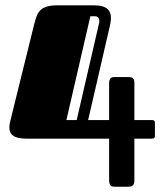

<svg xmlns="http://www.w3.org/2000/svg" viewBox="-20 -520 601 720"><path d="M550.8 -69.8Q561 -69.8 561 -59.6V-10.7Q561 0 550.8 0H483.9V157.2Q483.9 168.5 479 174.3Q474.1 180.2 460 180.2H409.2Q396.5 180.2 392.8 172.9Q389.2 165.5 389.2 157.2V0H82Q45.4 0 30.3 -10.5Q15.1 -21 15.1 -42.5Q15.1 -53.2 19 -67.9L108.9 -432.1Q113.3 -448.7 118.4 -461.7Q123.5 -474.6 132.8 -482.9Q142.1 -491.2 156.7 -495.6Q171.4 -500 194.8 -500H333Q352.1 -500 364.5 -496.1Q377 -492.2 383.8 -485.6Q390.6 -479 393.3 -470.7Q396 -462.4 396 -453.1Q396 -444.3 394.5 -435.5Q393.1 -426.8 391.1 -418.9L310.5 -69.8H389.2V-209.5Q389.2 -217.8 392.8 -224.4Q396.5 -231 409.2 -231H461.9Q474.6 -231 479.2 -225.8Q483.9 -220.7 483.9 -209.5V-69.8ZM351.6 -433.6Q354 -443.8 350.3 -451.4Q346.7 -459 335.9 -459H318.8L229 -69.8H267.6Z"/></svg>

Font: Fascinate Inline
Style: Regular
Weight: 900
Designer: Astigmatic (AOETI)
Foundry: Astigmatic (AOETI)
Version: Version 1.000